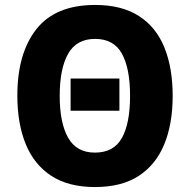

<svg xmlns="http://www.w3.org/2000/svg" viewBox="-20 -745 767 775"><path d="M677 -358Q677 -245 643 -162.5Q609 -80 540 -35Q471 10 363 10Q257 10 187.5 -35Q118 -80 84 -163Q50 -246 50 -359Q50 -530 127 -627.5Q204 -725 364 -725Q471 -725 540.5 -680.5Q610 -636 643.5 -553.5Q677 -471 677 -358ZM221 -358Q221 -249 255 -189Q289 -129 363 -129Q439 -129 472 -188Q505 -247 505 -358Q505 -469 472 -528.5Q439 -588 364 -588Q289 -588 255 -528Q221 -468 221 -358ZM265 -298V-428H462V-298Z"/></svg>

Font: Noto Sans SemiCondensed ExtraBold
Style: Regular
Weight: 800
Width: 4
Designer: Monotype Design Team
Foundry: Monotype Imaging Inc.
Version: Version 2.013; ttfautohint (v1.8.4.7-5d5b)